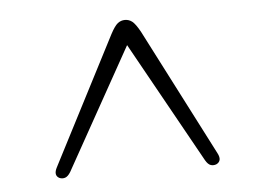

<svg xmlns="http://www.w3.org/2000/svg" viewBox="-35 -752 553 405"><g transform="rotate(-5 242.0 -549.5)"><path d="M258 -685H227L385 -401Q390.5 -391.5 396.5 -389.8Q402.5 -388 408.5 -390.5Q414.5 -393.5 415.8 -399.2Q417 -405 412.5 -413.5L274 -683Q264.5 -700 257.8 -705.2Q251 -710.5 242.5 -710.5Q234 -710.5 227.2 -705.2Q220.5 -700 211.5 -683L72.5 -413.5Q68 -405 69 -399.2Q70 -393.5 76 -390.5Q82 -388 88 -390Q94 -392 99.5 -401Z"/></g></svg>

Font: Fraunces ExtraLight
Style: Regular
Weight: 250
Version: Version 1.000;[b76b70a41]